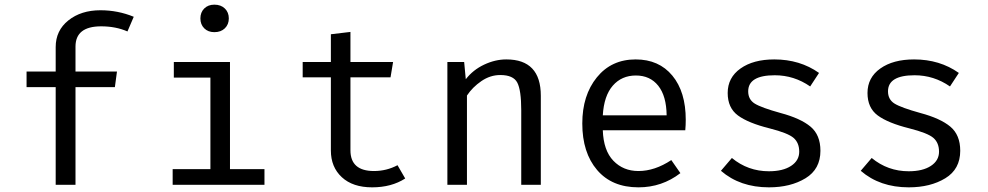

<svg xmlns="http://www.w3.org/2000/svg" viewBox="-20 -793 4240 824"><path d="M411 -749Q486 -749 554 -721L527 -658Q477 -680 414 -680Q304 -680 304 -593V-486H482L473 -419H304V0H219V-419H94V-486H219V-591Q219 -662 273.5 -705.5Q328 -749 411 -749Z M900 -773Q928 -773 945 -756.5Q962 -740 962 -714Q962 -688 945 -671.5Q928 -655 900 -655Q873 -655 856.5 -671.5Q840 -688 840 -714Q840 -740 856.5 -756.5Q873 -773 900 -773ZM967 -527V-67H1115V0H721V-67H883V-460H726V-527Z M1719 -27Q1660 11 1577 11Q1494 11 1447 -32.5Q1400 -76 1400 -147V-461H1279V-527H1400V-646L1484 -656V-527H1667L1656 -461H1484V-148Q1484 -59 1585 -59Q1639 -59 1686 -84Z M1900 0V-527H1972L1979 -453Q2010 -493 2057.5 -515.5Q2105 -538 2153 -538Q2301 -538 2301 -382V0H2217V-320Q2217 -406 2200 -438.5Q2183 -471 2127 -471Q2084 -471 2046 -445Q2008 -419 1984 -383V0Z M2567 -234Q2570 -147 2612.5 -103Q2655 -59 2720 -59Q2790 -59 2861 -106L2900 -50Q2821 11 2720 11Q2606 11 2542.5 -63.5Q2479 -138 2479 -263Q2479 -384 2541.5 -461Q2604 -538 2708 -538Q2808 -538 2865.5 -468.5Q2923 -399 2923 -279Q2923 -256 2921 -234ZM2567 -298H2841Q2840 -381 2805 -425Q2770 -469 2709 -469Q2648 -469 2610 -425.5Q2572 -382 2567 -298Z M3280 -58Q3340 -58 3375 -81Q3410 -104 3410 -142Q3410 -180 3386 -201Q3362 -222 3283 -242Q3191 -265 3147 -297.5Q3103 -330 3103 -394Q3103 -460 3158 -499Q3213 -538 3303 -538Q3413 -538 3495 -480L3457 -422Q3388 -470 3305 -470Q3191 -470 3191 -401Q3191 -366 3219 -348.5Q3247 -331 3330 -308Q3416 -285 3458.5 -249.5Q3501 -214 3501 -146Q3501 -67 3437 -28Q3373 11 3280 11Q3156 11 3074 -60L3121 -115Q3190 -58 3280 -58Z M3880 -58Q3940 -58 3975 -81Q4010 -104 4010 -142Q4010 -180 3986 -201Q3962 -222 3883 -242Q3791 -265 3747 -297.5Q3703 -330 3703 -394Q3703 -460 3758 -499Q3813 -538 3903 -538Q4013 -538 4095 -480L4057 -422Q3988 -470 3905 -470Q3791 -470 3791 -401Q3791 -366 3819 -348.5Q3847 -331 3930 -308Q4016 -285 4058.5 -249.5Q4101 -214 4101 -146Q4101 -67 4037 -28Q3973 11 3880 11Q3756 11 3674 -60L3721 -115Q3790 -58 3880 -58Z"/></svg>

Font: Fira Mono
Style: Regular
Weight: 400
Designer: Carrois Corporate & Edenspiekermann AG
Foundry: Carrois Corporate GbR & Edenspiekermann AG
Version: Version 3.206;PS 003.206;hotconv 1.0.70;makeotf.lib2.5.58329